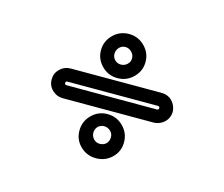

<svg xmlns="http://www.w3.org/2000/svg" viewBox="-54 -506 481 412"><g transform="rotate(15 186.5 -300.0)"><path d="M287 -268H86Q72 -268 62 -277.5Q52 -287 52 -301Q52 -315 62 -324.5Q72 -334 86 -334H287Q293 -334 298 -332.5Q303 -331 307 -328Q311 -325 314 -321Q317 -317 319 -311.5Q321 -306 321 -301Q321 -292 316.5 -284.5Q312 -277 304 -272.5Q296 -268 287 -268ZM86 -305Q82 -305 82 -301Q82 -297 86 -297H287Q291 -297 291 -301Q291 -305 287 -305ZM222.5 -354.5Q208 -340 187.5 -340Q167 -340 152.5 -354.5Q138 -369 138 -389Q138 -409 152.5 -423.5Q167 -438 187.5 -438Q208 -438 222.5 -423.5Q237 -409 237 -389Q237 -369 222.5 -354.5ZM201 -403Q195 -409 187 -409Q179 -409 173.5 -403Q168 -397 168 -389Q168 -381 173.5 -375.5Q179 -370 187 -370Q195 -370 201 -375.5Q207 -381 207 -389Q207 -397 201 -403ZM222.5 -176Q208 -162 187.5 -162Q167 -162 152.5 -176Q138 -190 138 -210.5Q138 -231 152.5 -245.5Q167 -260 187.5 -260Q208 -260 222.5 -245.5Q237 -231 237 -210.5Q237 -190 222.5 -176ZM187 -233Q182 -233 177.5 -230.5Q173 -228 170.5 -223.5Q168 -219 168 -214Q168 -206 173.5 -200Q179 -194 187 -194Q193 -194 197.5 -196.5Q202 -199 204.5 -203.5Q207 -208 207 -214Q207 -222 201 -227.5Q195 -233 187 -233Z"/></g></svg>

Font: Soda Fountain
Style: InlineOblique
Weight: 400
Version: Version 1.0